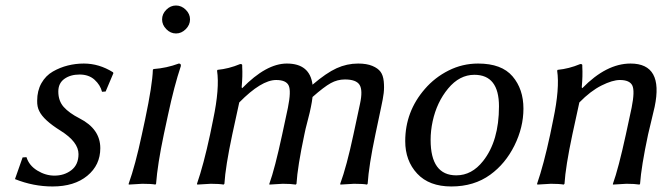

<svg xmlns="http://www.w3.org/2000/svg" viewBox="-20 -671 2419 701"><path d="M62.5 -96.2 76.7 -97.2Q85.9 -66.9 116.2 -48.3Q146.5 -29.8 178.7 -29.8Q214.8 -29.8 240.7 -49.8Q266.6 -69.8 266.6 -108.4Q266.6 -152.8 201.2 -193.8Q139.2 -232.4 123.5 -265.1Q115.2 -280.8 115.7 -303.2Q115.7 -339.8 131.3 -367.4Q147 -395 173.1 -409.9Q199.2 -424.8 227.8 -431.9Q256.3 -439 286.1 -439Q341.8 -439 392.6 -407.2L394 -403.8L365.7 -336.9L352.5 -335.9Q346.2 -360.8 325.2 -379.9Q304.2 -398.9 270.5 -398.9Q237.3 -398.9 215.1 -383.1Q192.9 -367.2 192.9 -336.9Q192.9 -302.7 212.6 -280.5Q232.4 -258.3 270.5 -238.8Q346.2 -200.2 346.2 -129.9Q346.2 -68.4 298.8 -29.3Q251.5 9.8 171.9 9.8Q101.6 9.8 34.7 -17.1Z M509.8 -234.9Q536.6 -362.3 538.1 -416L540.5 -418.9Q588.4 -422.4 632.8 -439Q642.1 -439 640.1 -429.2Q616.2 -357.9 593.3 -251L578.1 -180.2Q555.2 -71.3 549.8 0L547.4 2.9Q533.7 0 499.5 0Q499.5 0 450.2 2.9L449.7 0Q474.1 -67.9 498 -180.2ZM587.2 -564.5Q571.8 -580.1 571.8 -600.1Q571.8 -620.1 587.2 -635.5Q602.5 -650.9 622.6 -650.9Q642.6 -650.9 658.2 -635.5Q673.8 -620.1 673.8 -600.1Q673.8 -580.1 658.2 -564.5Q642.6 -548.8 622.6 -548.8Q602.5 -548.8 587.2 -564.5Z M1091.3 -180.2Q1066.4 -63 1062.5 0L1060.1 2.9Q1042 0 1012.2 0Q1012.2 0 963.4 2.9V0Q983.4 -55.2 1010.3 -180.2L1031.2 -277.8Q1043.5 -338.9 1033.9 -358.9Q1024.4 -378.9 988.3 -378.9Q934.1 -378.9 853.5 -296.9L828.1 -180.2Q803.2 -63 799.3 0L796.4 2.9Q780.3 0 749.5 0L700.2 2.9L699.2 0Q723.1 -68.8 747.1 -180.2L758.3 -234.9Q782.2 -348.6 772.5 -413.1L774.4 -416Q815.4 -419.9 856.4 -437Q859.4 -437 860.4 -437Q861.3 -437 862.8 -436Q864.3 -435.1 864.3 -433.1Q864.3 -431.2 864.3 -426.8Q866.2 -394.5 862.3 -352.1L864.3 -349.1Q952.1 -439 1027.3 -439Q1111.3 -439 1121.1 -361.8Q1171.4 -404.8 1209 -421.9Q1246.6 -439 1287.6 -439Q1318.8 -439 1339.4 -430.4Q1359.9 -421.9 1369.4 -408.9Q1378.9 -396 1381.1 -373.8Q1383.3 -351.6 1380.9 -331.1Q1378.4 -310.5 1371.6 -279.8L1350.6 -180.2Q1326.7 -66.9 1322.3 0L1319.8 2.9Q1306.6 0 1272.5 0L1222.7 2.9L1222.2 0Q1245.6 -63.5 1270.5 -180.2L1294.4 -292Q1305.2 -341.8 1292.7 -361.3Q1280.3 -380.9 1239.3 -380.9Q1211.9 -380.9 1187.5 -367.4Q1163.1 -354 1121.1 -316.9Q1119.1 -299.3 1115.2 -280.8Q1112.3 -264.6 1103.3 -230.5Q1094.2 -196.3 1091.3 -180.2ZM1119.6 -360.8 1118.7 -359.9Q1118.7 -359.9 1119.6 -360.8Z M1531.2 -346.2Q1567.4 -388.2 1617.9 -413.6Q1668.5 -439 1725.6 -439Q1811.5 -439 1851.3 -392.3Q1891.1 -345.7 1891.1 -274.4Q1891.1 -206.1 1858.2 -139.6Q1825.2 -73.2 1770 -33.2Q1710.9 9.8 1627.9 9.8Q1546.9 9.8 1503.2 -37.1Q1459.5 -84 1459.5 -155.8Q1459.5 -263.7 1531.2 -346.2ZM1711.9 -397.9Q1657.7 -397.9 1616.2 -347.9Q1574.7 -297.9 1559.6 -228Q1552.2 -193.8 1552.2 -160.2Q1552.2 -30.8 1646 -30.8Q1702.6 -30.8 1743.7 -83Q1801.8 -156.2 1801.8 -282.7Q1801.8 -397.9 1711.9 -397.9Z M2346.2 -180.2Q2321.3 -63 2316.9 0L2314.9 2.9Q2296.9 0 2267.1 0Q2267.1 0 2217.8 2.9V0Q2237.8 -55.2 2265.1 -180.2L2286.1 -277.8Q2298.3 -338.9 2288.6 -358.9Q2278.8 -378.9 2243.2 -378.9Q2216.3 -378.9 2176.3 -358.9Q2136.2 -338.9 2095.2 -296.9L2069.8 -180.2Q2044.9 -63 2041 0L2038.1 2.9Q2022 0 1991.2 0L1941.9 2.9L1940.9 0Q1964.8 -68.8 1988.8 -180.2L2000 -234.9Q2023.9 -348.6 2014.2 -413.1L2016.1 -416Q2057.1 -419.9 2098.1 -437Q2101.1 -437 2102.1 -437Q2103 -437 2104.5 -436Q2106 -435.1 2106 -433.1Q2106 -431.2 2106 -426.8Q2107.9 -394.5 2104 -352.1L2106 -349.1Q2193.8 -439 2282.2 -439Q2403.3 -439 2370.1 -280.8Q2366.2 -264.6 2358.2 -230.5Q2350.1 -196.3 2346.2 -180.2Z"/></svg>

Font: Linux Biolinum
Style: Italic
Weight: 400
Italic angle: -12°
Designer: Philipp H. Poll
Foundry: Philipp H. Poll
Version: Version 1.1.3 ; ttfautohint (v0.9)